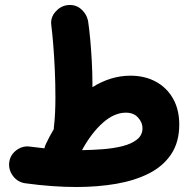

<svg xmlns="http://www.w3.org/2000/svg" viewBox="-20 -686 759 773"><path d="M17.1 -32.2Q21 -62.5 46.1 -81.3Q71.3 -100.1 101.1 -95.7Q130.9 -91.8 158.7 -88.9Q160.6 -97.2 164.1 -105Q179.2 -137.2 196.8 -166.5Q196.3 -171.4 197.3 -177.2Q203.1 -225.6 203.1 -294.9Q203.1 -348.1 200.7 -403.8Q198.2 -459.5 194.3 -507.3Q190.4 -555.2 186.5 -584.5Q182.6 -614.7 202.6 -637.9Q222.7 -661.1 249.5 -665Q283.2 -669.9 306.6 -649.2Q330.1 -628.4 335 -598.6Q339.4 -569.3 343.3 -526.9Q347.2 -484.4 349.6 -438.5Q352.1 -392.6 352.1 -352.5Q352.1 -343.3 352.1 -335Q387.7 -357.4 426.3 -369.4Q464.8 -381.3 504.9 -381.3Q563 -381.3 607.4 -357.2Q651.9 -333 676.8 -288.8Q701.7 -244.6 701.7 -184.6Q701.7 -113.8 669.2 -65.2Q636.7 -16.6 579.8 12.2Q522.9 41 448 54Q373 66.9 288.1 66.9Q191.4 66.9 81.1 51.8Q51.3 47.4 32.5 22.7Q13.7 -2 17.1 -32.2ZM486.8 -232.4Q439.9 -232.4 394 -191.7Q348.1 -150.9 310.1 -81.5Q350.6 -82 393.1 -85.2Q435.5 -88.4 472.2 -97.4Q508.8 -106.4 531.2 -124Q553.7 -141.6 553.7 -169.9Q553.7 -192.9 535.9 -212.6Q518.1 -232.4 486.8 -232.4Z"/></svg>

Font: Mikhak ExtraBold
Style: Regular
Weight: 800
Designer: Amin Abedi
Version: Version 3.3